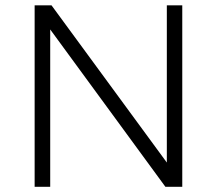

<svg xmlns="http://www.w3.org/2000/svg" viewBox="-20 -720 836 740"><path d="M682.5 0H617.5L173.5 -606.5V0H113.5V-699.5H178.5L623 -93.5V-699.5H682.5Z"/></svg>

Font: Argentum Novus Light
Style: Regular
Weight: 300
Designer: Julieta Ulanovsky (font) & Cristiano Sobral (main changes)
Foundry: Julieta Ulanovsky (font) & Cristiano Sobral (main changes)
Version: Version 3.00;November 27, 2020;FontCreator 13.0.0.2655 64-bi